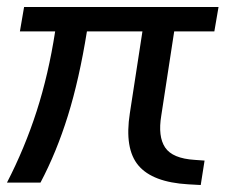

<svg xmlns="http://www.w3.org/2000/svg" viewBox="-24 -523 646 550"><path d="M-4 0Q47 -99 81 -204.5Q115 -310 134 -433H33L45 -503H602L590 -433H475L438 -192Q428 -132 449 -100.5Q470 -69 534 -65L562 -63L551 7L515 5Q413 -1 372.5 -49Q332 -97 348 -199L384 -433H225Q203 -296 170.5 -191.5Q138 -87 92 0Z"/></svg>

Font: Mulish Medium
Style: Italic
Weight: 500
Italic angle: -9°
Designer: Vernon Adams
Foundry: Vernon Adams
Version: Version 3.603; ttfautohint (v1.8.3)